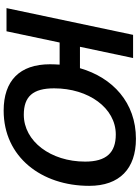

<svg xmlns="http://www.w3.org/2000/svg" viewBox="127 -894 782 1077"><g transform="rotate(90 518.5 -355.0)"><path d="M25 0H155L218 -298H342C341 -280 340 -262 340 -244C340 -73 433 16 600 16C860 16 1022 -196 1022 -464C1022 -634 926 -726 758 -726C555 -726 415 -596 362 -412H242L305 -710H175ZM623 -97C521 -97 475 -148 475 -267C475 -460 585 -613 734 -613C836 -613 886 -560 886 -441C886 -248 772 -97 623 -97Z"/></g></svg>

Font: Geist SemiBold
Style: Italic
Weight: 600
Italic angle: -12°
Designer: Basement.studio, Andrés Briganti, Mateo Zaragoza
Foundry: Basement.studio, Vercel, Andrés Briganti, Guido Ferreyra, Mateo Zaragoza
Version: Version 1.500